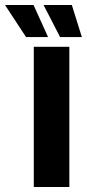

<svg xmlns="http://www.w3.org/2000/svg" viewBox="-91 -747 347 767"><path d="M44 0V-560H186V0ZM196 -727 236 -599H149L83 -727ZM43 -727 101 -599H13L-71 -727Z"/></svg>

Font: Tektur SemiCondensed SemiBold
Style: Regular
Weight: 600
Width: 4
Designer: Adam Jagosz
Foundry: Adam Jagosz
Version: Version 1.005;gftools[0.9.30]